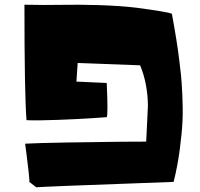

<svg xmlns="http://www.w3.org/2000/svg" viewBox="-20 -774 849 817"><path d="M742.2 -522.5Q747.6 -478.5 750.2 -454.6Q752.9 -430.7 755.9 -369.6Q758.8 -308.6 756.6 -259.3Q754.4 -210 745.1 -138.9Q735.8 -67.9 718.8 0Q135.7 21 135.7 22.9Q135.7 23.9 127.9 18.1Q120.1 12.2 112.3 5.9L104.5 0Q106.4 0 102.1 -40.5Q97.7 -81.1 92.3 -122.1L86.9 -162.6Q137.2 -165.5 266.1 -167.7Q395 -169.9 498.5 -170.9L602.1 -171.4Q603 -199.2 606.2 -256.1Q609.4 -313 609.4 -324.2Q608.4 -418.9 576.2 -496.1L310.5 -505.9Q308.1 -465.8 305.2 -426.8L434.1 -420.9Q440.4 -285.6 434.1 -275.4Q406.2 -273.4 362.5 -270.5Q318.8 -267.6 226.6 -263.9Q134.3 -260.3 92.8 -262.7Q84 -373 84 -753.9Q170.9 -752 242.2 -753.4Q313.5 -754.9 401.6 -752.2Q489.7 -749.5 560.1 -741.2Q688.5 -724.1 711.4 -715.8Q733.9 -592.8 742.2 -522.5Z"/></svg>

Font: Noot
Style: Regular
Weight: 400
Designer: Amos Jerbi
Foundry: Amos Jerbi
Version: Version 1.000;PS 001.001;hotconv 1.0.56